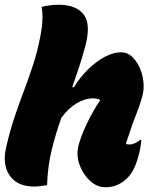

<svg xmlns="http://www.w3.org/2000/svg" viewBox="-23 -779 643 808"><path d="M487 -559Q512 -559 531.5 -541.5Q551 -524 564 -496Q577 -468 580.5 -435.5Q584 -403 576 -374Q565 -334 549 -294.5Q533 -255 522 -219Q518 -207 513.5 -194.5Q509 -182 507 -173Q513 -171 522 -171Q533 -171 545 -176.5Q557 -182 566 -190H572Q571 -184 569.5 -170Q568 -156 564 -139Q554 -98 542 -72.5Q530 -47 513 -30Q495 -12 472.5 -1.5Q450 9 420 9Q386 9 357 -17Q328 -43 313 -82Q298 -121 306 -161Q315 -200 340.5 -254.5Q366 -309 399 -358Q388 -365 368 -365Q334 -365 299 -344Q264 -323 235 -283Q211 -215 194.5 -148Q178 -81 175 0Q162 2 148.5 4Q135 6 121 6Q71 6 41 -16.5Q11 -39 1.5 -76.5Q-8 -114 3 -160Q19 -229 38.5 -287Q58 -345 78.5 -399Q99 -453 117 -508.5Q135 -564 147 -627Q154 -662 155.5 -693.5Q157 -725 152 -750Q188 -759 223 -759Q298 -759 329.5 -717.5Q361 -676 335 -581Q322 -533 308 -491.5Q294 -450 281 -412H288Q313 -453 347 -486.5Q381 -520 417.5 -539.5Q454 -559 487 -559Z"/></svg>

Font: Recursive Mn Csl St Blk
Style: Italic
Weight: 900
Italic angle: -15°
Monospace: yes
Version: Version 1.079;hotconv 1.0.112;makeotfexe 2.5.65598; ttfautoh